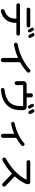

<svg xmlns="http://www.w3.org/2000/svg" viewBox="2037 -2914 925 5040"><g transform="rotate(90 2500.0 -393.5)"><path d="M726.6 -816.4Q742.2 -824.2 759.3 -819.3Q776.4 -814.5 784.2 -798.8Q819.3 -735.4 825.2 -724.6Q833 -710 828.1 -692.4Q823.2 -674.8 807.1 -668Q791 -661.1 774.4 -667Q757.8 -672.9 750 -688.5Q715.8 -750 710 -760.7Q702.1 -775.4 707 -792Q711.9 -808.6 726.6 -816.4ZM928.7 -813.5Q957 -763.7 970.7 -737.3Q978.5 -721.7 973.1 -705.1Q967.8 -688.5 952.1 -679.7Q936.5 -672.9 919.4 -678.2Q902.3 -683.6 893.6 -700.2Q880.9 -725.6 852.5 -775.4Q844.7 -790 849.1 -807.1Q853.5 -824.2 870.1 -831.1Q885.7 -838.9 902.8 -834Q919.9 -829.1 928.7 -813.5ZM227.5 -724.6H652.3Q671.9 -724.6 686 -710.9Q700.2 -697.3 700.2 -677.7Q700.2 -658.2 686 -644Q671.9 -629.9 652.3 -629.9H227.5Q208 -629.9 193.8 -644Q179.7 -658.2 179.7 -677.7Q179.7 -696.3 193.8 -710.4Q208 -724.6 227.5 -724.6ZM112.3 -360.4Q93.8 -360.4 79.6 -374Q65.4 -387.7 65.4 -407.7Q65.4 -427.7 78.6 -441.4Q91.8 -455.1 112.3 -455.1H867.2Q886.7 -455.1 900.9 -440.9Q915 -426.8 915 -408.2Q915 -388.7 900.4 -374.5Q885.7 -360.4 867.2 -360.4H590.8Q580.1 -360.4 580.1 -348.6Q577.1 -189.5 506.3 -94.2Q435.5 1 285.2 46.9Q265.6 52.7 246.6 42.5Q227.5 32.2 220.7 11.7Q214.8 -6.8 224.6 -24.4Q234.4 -42 253.9 -48.8Q368.2 -87.9 418 -156.7Q467.8 -225.6 469.7 -348.6Q469.7 -359.4 459 -360.4Z M1156.2 -297.9Q1136.7 -293.9 1120.1 -306.2Q1103.5 -318.4 1099.6 -338.9Q1096.7 -358.4 1108.4 -374.5Q1120.1 -390.6 1139.6 -394.5Q1328.1 -428.7 1504.4 -513.7Q1680.7 -598.6 1805.7 -715.8Q1819.3 -729.5 1840.3 -729Q1861.3 -728.5 1874 -713.9Q1887.7 -698.2 1886.7 -677.2Q1885.7 -656.2 1871.1 -641.6Q1762.7 -541 1618.2 -461.9Q1609.4 -457 1611.3 -447.3Q1612.3 -444.3 1612.3 -435.5V-8.8Q1612.3 14.6 1595.7 31.2Q1579.1 47.9 1556.2 47.9Q1533.2 47.9 1516.6 30.8Q1500 13.7 1500 -8.8V-391.6Q1500 -395.5 1497.1 -397.9Q1494.1 -400.4 1490.2 -399.4Q1324.2 -328.1 1156.2 -297.9Z M2726.6 -816.4Q2742.2 -824.2 2759.3 -819.3Q2776.4 -814.5 2784.2 -798.8Q2819.3 -735.4 2825.2 -724.6Q2833 -710 2828.1 -692.4Q2823.2 -674.8 2807.1 -668Q2791 -661.1 2774.4 -667Q2757.8 -672.9 2750 -688.5Q2715.8 -750 2710 -760.7Q2702.1 -775.4 2707 -792Q2711.9 -808.6 2726.6 -816.4ZM2928.7 -813.5Q2957 -763.7 2969.7 -737.3Q2977.5 -721.7 2972.7 -704.1Q2967.8 -686.5 2951.7 -679.7Q2935.5 -672.9 2918.9 -678.2Q2902.3 -683.6 2893.6 -700.2Q2880.9 -725.6 2852.5 -775.4Q2844.7 -790 2849.1 -807.1Q2853.5 -824.2 2870.1 -831.1Q2885.7 -838.9 2902.8 -834Q2919.9 -829.1 2928.7 -813.5ZM2110.4 -366.2V-544.9Q2110.4 -580.1 2135.3 -605Q2160.2 -629.9 2195.3 -629.9H2418.9Q2429.7 -629.9 2429.7 -640.6V-742.2Q2429.7 -764.6 2444.8 -779.8Q2460 -794.9 2481.9 -794.9Q2503.9 -794.9 2519.5 -779.3Q2535.2 -763.7 2535.2 -742.2V-640.6Q2535.2 -629.9 2545.9 -629.9H2785.2Q2820.3 -629.9 2845.2 -605Q2870.1 -580.1 2870.1 -544.9V-464.8Q2870.1 -240.2 2735.8 -109.4Q2601.6 21.5 2342.8 45.9Q2323.2 47.9 2307.6 35.6Q2292 23.4 2289.1 2Q2286.1 -16.6 2298.3 -31.7Q2310.5 -46.9 2331.1 -48.8Q2764.6 -92.8 2764.6 -464.8V-526.4Q2764.6 -538.1 2753.9 -538.1H2223.6Q2219.7 -538.1 2215.8 -534.2Q2211.9 -530.3 2211.9 -526.4V-366.2Q2211.9 -344.7 2196.8 -330.1Q2181.6 -315.4 2160.6 -315.4Q2139.6 -315.4 2125 -330.1Q2110.4 -344.7 2110.4 -366.2Z M3232.4 -223.6Q3213.9 -219.7 3197.3 -231.9Q3180.7 -244.1 3177.7 -263.2Q3174.8 -282.2 3186.5 -296.9Q3198.2 -311.5 3216.8 -316.4Q3361.3 -343.8 3498.5 -408.7Q3635.7 -473.6 3736.3 -564.5Q3750 -577.1 3769 -575.7Q3788.1 -574.2 3799.8 -559.6Q3812.5 -544.9 3811.5 -525.4Q3810.5 -505.9 3795.9 -493.2Q3712.9 -418.9 3603.5 -359.4Q3594.7 -355.5 3596.7 -341.8Q3597.7 -338.9 3597.7 -333V-5.9Q3597.7 16.6 3582 31.7Q3566.4 46.9 3544.4 46.9Q3522.5 46.9 3506.8 31.2Q3491.2 15.6 3491.2 -5.9V-292Q3491.2 -295.9 3488.3 -297.9Q3485.4 -299.8 3481.4 -298.8Q3356.4 -247.1 3232.4 -223.6Z M4188.5 2Q4169.9 11.7 4149.9 5.4Q4129.9 -1 4120.1 -19Q4110.4 -37.1 4116.2 -56.2Q4122.1 -75.2 4139.6 -85Q4333 -190.4 4473.6 -326.2Q4614.3 -461.9 4692.4 -617.2Q4694.3 -621.1 4692.4 -624.5Q4690.4 -627.9 4685.5 -627.9H4233.4Q4213.9 -627.9 4198.7 -642.1Q4183.6 -656.2 4183.6 -676.3Q4183.6 -696.3 4198.2 -710.4Q4212.9 -724.6 4233.4 -724.6H4764.6Q4784.2 -724.6 4799.3 -710.4Q4814.5 -696.3 4814.5 -675.8Q4814.5 -625 4793.9 -584Q4727.5 -449.2 4616.2 -325.2Q4609.4 -317.4 4617.2 -308.6Q4769.5 -168.9 4862.3 -75.2Q4877 -60.5 4877 -38.6Q4877 -16.6 4861.8 -2Q4846.7 12.7 4825.2 12.2Q4803.7 11.7 4789.1 -2.9Q4668 -125 4546.9 -238.3Q4539.1 -245.1 4530.3 -238.3Q4378.9 -97.7 4188.5 2Z"/></g></svg>

Font: Rounded-X Mgen+ 1mn medium
Style: Regular
Weight: 500
Designer: [Source Han Sans]
Ryoko NISHIZUKA  (kana & ideographs); Paul D. Hunt (Latin, Greek & Cyrillic); Wenlong ZHANG  (bopomofo
Version: Version 1.059.20150602